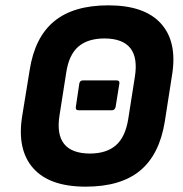

<svg xmlns="http://www.w3.org/2000/svg" viewBox="-20 -687 684 719"><path d="M301 12Q165 12 104 -57.5Q43 -127 63 -252L91 -424Q110 -547 182.5 -607Q255 -667 386 -667Q522 -667 583.5 -598Q645 -529 624 -404L597 -231Q577 -108 504.5 -48Q432 12 301 12ZM316 -112Q378 -112 413.5 -142.5Q449 -173 460 -240L485 -399Q508 -542 372 -543Q309 -543 273.5 -512.5Q238 -482 228 -415L203 -256Q180 -113 316 -112ZM275 -274Q262 -274 264 -287L277 -374Q279 -386 291 -386H416Q429 -386 427 -374L413 -287Q410 -274 399 -274Z"/></svg>

Font: Sofia Sans ExtraBold
Style: Italic
Weight: 800
Italic angle: -9°
Designer: Botio Nikoltchev, Ani Petrova
Foundry: lettersoup
Version: Version 4.100; ttfautohint (v1.8.4.7-5d5b)